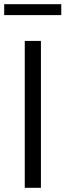

<svg xmlns="http://www.w3.org/2000/svg" viewBox="-30 -895 312 915"><path d="M88 0V-700H165V0ZM-10 -823V-875H262V-823Z"/></svg>

Font: Red Hat Text VF
Style: Regular
Weight: 400
Designer: Pentagram, MCKL
Foundry: Pentagram, MCKL
Version: Version 1.023